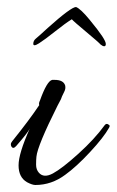

<svg xmlns="http://www.w3.org/2000/svg" viewBox="-20 -505 333 548"><path d="M166 -6Q127 23 81 23Q72 23 57 15Q33 1 33 -33Q33 -67 65 -138Q60 -127 26 -88Q17 -78 12 -88Q11 -90 11 -93.5Q11 -97 15 -102Q64 -163 92 -205Q90 -210 94 -218Q114 -274 129 -277Q132 -277 136 -277Q161 -277 166 -261Q168 -252 163.5 -243.5Q159 -235 157 -230Q155 -225 154 -222Q149 -212 144 -203Q87 -89 84 -58Q83 -49 83 -35Q83 -21 91 -12Q105 4 131 -10Q157 -24 203.5 -66Q250 -108 279 -148Q283 -153 288 -150.5Q293 -148 293 -145.5Q293 -143 291 -140Q276 -113 237 -71Q198 -29 166 -6ZM267 -378Q262 -384 226 -414Q190 -444 185 -450Q167 -439 137.5 -415.5Q108 -392 91.5 -381.5Q75 -371 75 -380Q75 -389 82.5 -395Q90 -401 116 -425Q183 -485 197 -485Q210 -480 235.5 -449Q261 -418 271.5 -402Q282 -386 282 -379.5Q282 -373 277.5 -373Q273 -373 267 -378Z"/></svg>

Font: Allura
Style: Regular
Weight: 400
Designer: Robert E. Leuschke
Foundry: Robert E. Leuschke
Version: Version 1.004